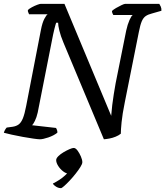

<svg xmlns="http://www.w3.org/2000/svg" viewBox="-31 -724 859 998"><path d="M176 0Q167 0 142.5 -3.5Q118 -7 87.5 -12.5Q57 -18 30 -24Q3 -30 -11 -34Q-9 -42 -4.5 -49.5Q0 -57 4 -61L34 -65Q54 -68 66.5 -77.5Q79 -87 88 -109Q97 -131 105 -173L182 -570Q189 -606 199.5 -626Q210 -646 217 -650H120Q119 -654 116 -659.5Q113 -665 114 -672Q121 -679 135 -686.5Q149 -694 162.5 -699Q176 -704 181 -704H304L547 -122Q549 -150 552.5 -178.5Q556 -207 560.5 -235Q565 -263 570 -291L625 -565Q632 -597 642 -619.5Q652 -642 659 -646H558Q556 -649 553.5 -655Q551 -661 551 -667Q558 -674 572.5 -682.5Q587 -691 601 -697.5Q615 -704 620 -704H797Q800 -700 804.5 -690Q809 -680 808 -668L759 -654Q739 -649 726.5 -640.5Q714 -632 706 -613.5Q698 -595 691 -559L618 -194Q605 -130 601 -89Q597 -48 597 -29Q586 -20 570 -13.5Q554 -7 538 -4Q522 -1 509 0L299 -502Q284 -538 277.5 -565Q271 -592 271 -606H261Q260 -603 257.5 -595Q255 -587 252 -574.5Q249 -562 245 -544L165 -139Q159 -113 150.5 -96Q142 -79 136 -73L260 -59Q263 -55 265.5 -47.5Q268 -40 267 -34Q248 -19 220 -9.5Q192 0 176 0ZM286 254Q273 254 260 246Q247 238 244 230Q262 221 278 210.5Q294 200 307 188Q320 176 328 165L324 178Q312 178 297 166.5Q282 155 271.5 138.5Q261 122 261 108Q261 99 272 88Q283 77 299 67.5Q315 58 330 51.5Q345 45 352 45Q362 45 372 58.5Q382 72 389.5 89.5Q397 107 397 119Q397 128 387 144Q377 160 362 179Q347 198 331 215Q315 232 302.5 243Q290 254 286 254Z"/></svg>

Font: Texturina Medium 12pt Medium
Style: Italic
Weight: 500
Italic angle: -11°
Version: Version 1.002